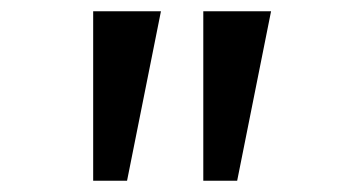

<svg xmlns="http://www.w3.org/2000/svg" viewBox="-20 -720 640 340"><path d="M460 -700 400 -400H340V-700ZM265 -700 205 -400H145V-700Z"/></svg>

Font: Fliege Mono Thin
Style: Regular
Weight: 100
Version: Version 0.020;Glyphs 3.3 (3306)